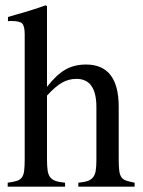

<svg xmlns="http://www.w3.org/2000/svg" viewBox="-20 -703 540 723"><path d="M157 -102Q157 -76 159.5 -60Q162 -44 169.5 -35Q177 -26 190 -21.5Q203 -17 225 -15V0H9V-15Q31 -18 43.5 -22Q56 -26 62.5 -35Q69 -44 71 -60Q73 -76 73 -102V-573Q73 -605 63.5 -614.5Q54 -624 22 -624Q14 -624 10 -623V-639L37 -647Q58 -653 74 -657.5Q90 -662 103 -666.5Q116 -671 127.5 -674.5Q139 -678 152 -683L157 -680V-376Q192 -421 225.5 -440.5Q259 -460 304 -460Q427 -460 427 -301V-102Q427 -76 429 -60.5Q431 -45 437 -36Q443 -27 455 -23Q467 -19 487 -15V0H275V-15Q297 -17 310 -21.5Q323 -26 330.5 -35.5Q338 -45 340.5 -60.5Q343 -76 343 -102V-300Q343 -406 268 -406Q239 -406 214 -392Q189 -378 157 -343Z"/></svg>

Font: Klingon pIqaD Mandel
Style: Regular
Weight: 400
Width: 0
Designer: Mike Neff (qa'vaj)
Foundry: Mike Neff and Michael Everson
Version: Version 2.003